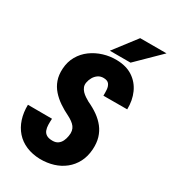

<svg xmlns="http://www.w3.org/2000/svg" viewBox="-217 -1011 1008 1131"><g transform="rotate(30 287.0 -445.0)"><path d="M318.8 -192.9Q322.3 -211.9 319.3 -227.1Q316.4 -242.2 307.9 -253.7Q299.3 -265.1 285.9 -274.9Q272.5 -284.7 256.3 -293Q220.7 -310.1 189.5 -331.3Q158.2 -352.5 134.5 -379.4Q110.8 -406.2 98.9 -439.9Q86.9 -473.6 89.4 -517.1Q92.3 -565.9 114.3 -604.2Q136.2 -642.6 171.9 -668.7Q207.5 -694.8 251.5 -708.3Q295.4 -721.7 340.8 -720.7Q406.2 -719.7 450.7 -690.4Q495.1 -661.1 517.6 -611.3Q540 -561.5 538.6 -500L377 -499.5Q377.4 -519.5 376 -540.5Q374.5 -561.5 364 -575.9Q353.5 -590.3 327.1 -590.8Q306.2 -591.3 290 -580.6Q273.9 -569.8 263.9 -552.5Q253.9 -535.2 250.5 -515.6Q247.6 -499 252.9 -485.4Q258.3 -471.7 269 -460.4Q279.8 -449.2 293.2 -440.4Q306.6 -431.6 318.8 -424.8Q357.4 -407.2 388.2 -385.3Q418.9 -363.3 440.7 -335.7Q462.4 -308.1 472.9 -273.2Q483.4 -238.3 480.5 -193.8Q477.1 -144 457 -105.7Q437 -67.4 404.3 -41.3Q371.6 -15.1 329.6 -2.2Q287.6 10.7 239.3 10.3Q186 8.8 144.3 -9Q102.5 -26.9 74.2 -59.1Q45.9 -91.3 31.7 -135Q17.6 -178.7 18.6 -231L182.6 -230.5Q181.2 -209 181.6 -189Q182.1 -168.9 188 -153.3Q193.8 -137.7 208.3 -128.7Q222.7 -119.6 249.5 -119.6Q271.5 -119.6 285.6 -129.6Q299.8 -139.6 307.9 -156.5Q315.9 -173.3 318.8 -192.9ZM277.3 -748 395 -901.4H574.2L418 -748Z"/></g></svg>

Font: Roboto Condensed Black
Style: Italic
Weight: 900
Italic angle: -12°
Designer: Christian Robertson
Foundry: Google
Version: Version 3.008; 2023